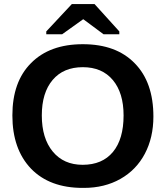

<svg xmlns="http://www.w3.org/2000/svg" viewBox="-20 -916 818 946"><path d="M735.8 -341.8Q735.8 -238.3 693.6 -158.4Q651.4 -78.6 573.2 -34.4Q495.1 9.8 393.1 9.8H387.2Q224.6 9.8 132.8 -85Q41 -181.2 41 -347.2Q41 -513.2 132.8 -605Q224.6 -698.2 388.2 -698.2Q552.7 -698.2 644 -604Q735.8 -510.7 735.8 -341.8ZM588.9 -347.2Q588.9 -458.5 535.9 -521.7Q482.9 -585 388.2 -585Q292.5 -585 239.3 -522Q186 -459 186 -347.2Q186 -234.4 240 -169.2Q293.9 -104 387.2 -104Q483.9 -104 536.4 -167.2Q588.9 -230.5 588.9 -347.2ZM445.8 -896 567.9 -761.2V-747.1H490.2L391.1 -820.8H389.2L286.1 -747.1H208V-761.2L334 -896Z"/></svg>

Font: Libra Sans Modern
Style: Bold
Weight: 700
Foundry: Stefan Peev, Context Ltd
Version: Version 1.000